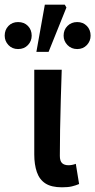

<svg xmlns="http://www.w3.org/2000/svg" viewBox="-73 -788 406 818"><path d="M191 10Q146 10 120.5 -6.5Q95 -23 84 -55Q73 -87 73 -130V-491H190Q188 -429 186 -363Q184 -297 183 -235.5Q182 -174 182 -124Q182 -102 191.5 -93Q201 -84 219 -84Q226 -84 234 -85.5Q242 -87 250 -90L264 -4Q250 2 233.5 6Q217 10 191 10ZM4 -579Q-21 -579 -37 -596Q-53 -613 -53 -636Q-53 -661 -37 -677.5Q-21 -694 4 -694Q30 -694 46 -677.5Q62 -661 62 -636Q62 -613 46 -596Q30 -579 4 -579ZM256 -579Q231 -579 214.5 -596Q198 -613 198 -636Q198 -661 214.5 -677.5Q231 -694 256 -694Q281 -694 297 -677.5Q313 -661 313 -636Q313 -613 297 -596Q281 -579 256 -579ZM82 -567 118 -768H203L210 -756L134 -567Z"/></svg>

Font: Source Sans 3 SemiBold
Style: Regular
Weight: 600
Designer: Paul D. Hunt
Foundry: Adobe
Version: Version 3.046;hotconv 1.0.118;makeotfexe 2.5.65603